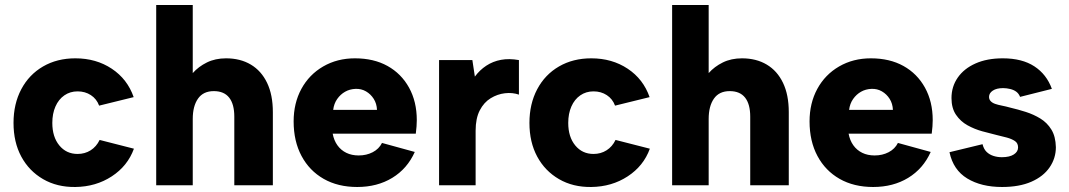

<svg xmlns="http://www.w3.org/2000/svg" viewBox="-20 -740 4270 767"><path d="M281 7Q208 8 152 -24.5Q96 -57 65 -114.5Q34 -172 34 -249Q34 -325 65 -383.5Q96 -442 152 -474.5Q208 -507 281 -507Q364 -507 426.5 -465.5Q489 -424 514 -352L376 -318Q366 -345 343 -360Q320 -375 290 -375Q260 -375 237 -359Q214 -343 201.5 -314.5Q189 -286 189 -249Q189 -193 217 -159Q245 -125 290 -125Q319 -125 342 -139.5Q365 -154 378 -181L515 -146Q490 -77 426.5 -35.5Q363 6 281 7Z M604 -720H750V-448Q773 -474 806.5 -490.5Q840 -507 883 -507Q940 -507 982 -482Q1024 -457 1047 -409Q1070 -361 1070 -292V0H916V-274Q916 -324 895.5 -350Q875 -376 834 -376Q792 -376 771 -346Q750 -316 750 -265V0H604Z M1407 7Q1330 7 1273 -25.5Q1216 -58 1184.5 -117Q1153 -176 1153 -255Q1153 -328 1184 -385Q1215 -442 1271 -474.5Q1327 -507 1398 -507Q1473 -507 1528 -476.5Q1583 -446 1614 -390Q1645 -334 1645 -260Q1645 -248 1644 -235Q1643 -222 1641 -206H1309Q1314 -179 1328 -159.5Q1342 -140 1363.5 -129.5Q1385 -119 1413 -119Q1444 -119 1469 -132Q1494 -145 1506 -169L1637 -133Q1607 -66 1547 -29.5Q1487 7 1407 7ZM1486 -301Q1485 -326 1473 -345Q1461 -364 1442 -375Q1423 -386 1400 -385Q1377 -384 1358.5 -373.5Q1340 -363 1327 -344.5Q1314 -326 1311 -301Z M1734 -500H1867L1877 -434Q1896 -460 1922.5 -477.5Q1949 -495 1981.5 -501Q2014 -507 2053 -500V-362Q2027 -371 1997 -367.5Q1967 -364 1940 -347.5Q1913 -331 1896.5 -299Q1880 -267 1880 -218V0H1734Z M2342 7Q2269 8 2213 -24.5Q2157 -57 2126 -114.5Q2095 -172 2095 -249Q2095 -325 2126 -383.5Q2157 -442 2213 -474.5Q2269 -507 2342 -507Q2425 -507 2487.5 -465.5Q2550 -424 2575 -352L2437 -318Q2427 -345 2404 -360Q2381 -375 2351 -375Q2321 -375 2298 -359Q2275 -343 2262.5 -314.5Q2250 -286 2250 -249Q2250 -193 2278 -159Q2306 -125 2351 -125Q2380 -125 2403 -139.5Q2426 -154 2439 -181L2576 -146Q2551 -77 2487.5 -35.5Q2424 6 2342 7Z M2665 -720H2811V-448Q2834 -474 2867.5 -490.5Q2901 -507 2944 -507Q3001 -507 3043 -482Q3085 -457 3108 -409Q3131 -361 3131 -292V0H2977V-274Q2977 -324 2956.5 -350Q2936 -376 2895 -376Q2853 -376 2832 -346Q2811 -316 2811 -265V0H2665Z M3468 7Q3391 7 3334 -25.5Q3277 -58 3245.5 -117Q3214 -176 3214 -255Q3214 -328 3245 -385Q3276 -442 3332 -474.5Q3388 -507 3459 -507Q3534 -507 3589 -476.5Q3644 -446 3675 -390Q3706 -334 3706 -260Q3706 -248 3705 -235Q3704 -222 3702 -206H3370Q3375 -179 3389 -159.5Q3403 -140 3424.5 -129.5Q3446 -119 3474 -119Q3505 -119 3530 -132Q3555 -145 3567 -169L3698 -133Q3668 -66 3608 -29.5Q3548 7 3468 7ZM3547 -301Q3546 -326 3534 -345Q3522 -364 3503 -375Q3484 -386 3461 -385Q3438 -384 3419.5 -373.5Q3401 -363 3388 -344.5Q3375 -326 3372 -301Z M3905 -164Q3910 -144 3921.5 -133Q3933 -122 3949 -117Q3965 -112 3982 -112Q4013 -112 4030 -123Q4047 -134 4047 -151Q4047 -168 4034.5 -176.5Q4022 -185 4002 -190.5Q3982 -196 3960 -201Q3935 -207 3904 -215.5Q3873 -224 3845 -239.5Q3817 -255 3799 -281.5Q3781 -308 3781 -348Q3781 -394 3806 -430Q3831 -466 3877 -486.5Q3923 -507 3986 -507Q4063 -507 4112 -475Q4161 -443 4182 -385L4055 -353Q4050 -366 4040 -373.5Q4030 -381 4015.5 -384.5Q4001 -388 3987 -388Q3961 -388 3946 -378Q3931 -368 3931 -353Q3931 -343 3937.5 -336Q3944 -329 3955.5 -325Q3967 -321 3982.5 -318Q3998 -315 4016 -310Q4046 -303 4077.5 -293Q4109 -283 4136 -266.5Q4163 -250 4180 -222.5Q4197 -195 4198 -152Q4198 -108 4173 -71.5Q4148 -35 4100 -14Q4052 7 3983 7Q3900 7 3844 -27Q3788 -61 3773 -132Z"/></svg>

Font: Albert Sans ExtraBold
Style: Regular
Weight: 800
Designer: Andreas Rasmussen
Foundry: a.Foundry
Version: Version 1.025